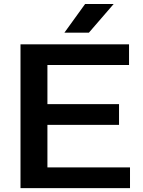

<svg xmlns="http://www.w3.org/2000/svg" viewBox="-20 -968 738 988"><path d="M85.5 0V-740H644V-633.5H224V-432H592.5V-325.5H224V-106.5H649V0ZM311.5 -800 418 -947.5H565L437.5 -800Z"/></svg>

Font: Encode Sans Expanded SemiBold
Style: Regular
Weight: 600
Width: 7
Designer: Multiple Designers
Foundry: Impallari Type
Version: Version 3.000; ttfautohint (v1.8.3) -l 8 -r 50 -G 200 -x 14 